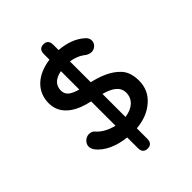

<svg xmlns="http://www.w3.org/2000/svg" viewBox="-237 -873 1114 1114"><g transform="rotate(-45 320.0 -316.0)"><path d="M317 -744C291 -744 278 -730 278 -701V-656C166 -641 96 -576 96 -480C96 -378 190 -332 278 -314V-114C233 -125 198 -144 173 -171C164 -184 150 -189 134 -189C107 -189 82 -164 82 -139C82 -128 86 -117 93 -106C132 -54 202 -26 278 -18V69C278 98 291 112 317 112C342 112 355 98 355 69V-16C416 -21 465 -41 503 -75C541 -108 560 -151 560 -203C560 -247 549 -282 526 -308C480 -359 411 -381 355 -394V-565C390 -560 421 -547 448 -525C460 -518 472 -514 483 -514C508 -514 531 -535 531 -560C531 -575 525 -587 512 -598C473 -633 420 -653 355 -658V-701C355 -730 342 -744 317 -744ZM278 -411C227 -426 198 -443 198 -482C198 -525 225 -552 278 -562ZM355 -298C412 -282 458 -258 458 -205C458 -153 418 -117 355 -109Z"/></g></svg>

Font: Dongle
Style: Regular
Weight: 400
Designer: Yanghee Ryu
Foundry: Yanghee Ryu
Version: Version 2.000